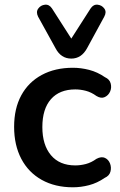

<svg xmlns="http://www.w3.org/2000/svg" viewBox="-20 -786 511 816"><path d="M290 10Q214 10 157.5 -21.5Q101 -53 70.5 -111Q40 -169 40 -247Q40 -325 70.5 -381Q101 -437 157.5 -467.5Q214 -498 290 -498Q324 -498 359 -489Q394 -480 426 -458Q446 -449 450.5 -431Q455 -413 448 -397Q441 -381 425.5 -373.5Q410 -366 390 -378Q368 -394 345 -400Q322 -406 300 -406Q233 -406 196.5 -364.5Q160 -323 160 -246Q160 -170 196.5 -126.5Q233 -83 300 -83Q322 -83 345 -89Q368 -95 390 -111Q411 -122 426 -115Q441 -108 447.5 -91.5Q454 -75 449.5 -57Q445 -39 425 -30Q393 -8 358.5 1Q324 10 290 10ZM283 -537Q239 -537 216 -581L142 -715Q132 -735 142.5 -749.5Q153 -764 171 -766Q189 -768 201 -750L283 -622L365 -750Q377 -768 395 -766Q413 -764 423.5 -749.5Q434 -735 423 -715L350 -581Q326 -537 283 -537Z"/></svg>

Font: Chiron GoRound TC M
Style: Regular
Weight: 500
Designer: Ryoko NISHIZUKA 西塚涼子 (kana, bopomofo & ideographs); Paul D. Hunt (Latin, Greek & Cyrillic); Sandoll Communications 산돌커뮤니
Foundry: Adobe
Version: Version 1.000;hotconv 1.1.1;makeotfexe 2.6.0